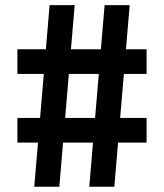

<svg xmlns="http://www.w3.org/2000/svg" viewBox="-20 -713 626 733"><path d="M320.8 0 379.4 -693.4H475.1L416.5 0ZM46.4 -168.5V-262.7H539.6V-168.5ZM110.8 0 169.4 -693.4H265.1L206.5 0ZM46.4 -430.7V-524.9H539.6V-430.7Z"/></svg>

Font: Cascadia Code Medium
Style: Regular
Weight: 500
Monospace: yes
Designer: Aaron Bell
Foundry: Saja Typeworks
Version: Version 2407.024